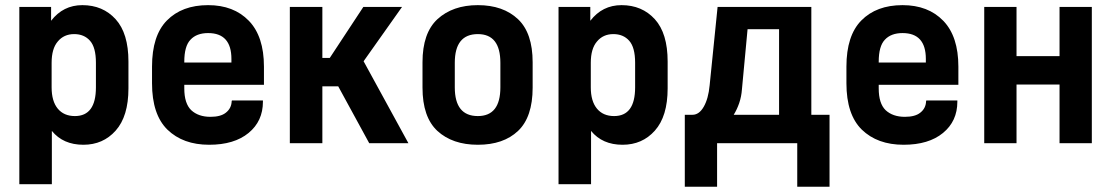

<svg xmlns="http://www.w3.org/2000/svg" viewBox="-20 -546 4236 732"><path d="M53.7 -519.5H174.8V-466.8Q220.7 -526.4 293.9 -526.4Q372.1 -526.4 420.9 -472.7Q469.7 -418.9 469.7 -311.5V-209Q469.7 -102.5 420.9 -47.9Q373 5.9 297.9 5.9Q220.7 5.9 177.7 -46.9V156.2H53.7ZM345.7 -212.9V-306.6Q345.7 -365.2 323.2 -390.6Q300.8 -416 262.7 -416Q223.6 -416 200.2 -387.7Q176.8 -360.4 176.8 -306.6V-212.9Q176.8 -160.2 200.2 -131.8Q223.6 -103.5 265.6 -103.5Q345.7 -103.5 345.7 -212.9Z M682.6 -222.7V-209Q682.6 -151.4 709 -126Q736.3 -100.6 782.2 -100.6Q821.3 -100.6 840.8 -116.2Q862.3 -132.8 863.3 -160.2L864.3 -163.1H982.4V-158.2Q982.4 -84 927.7 -39.1Q873 5.9 777.3 5.9Q677.7 5.9 618.2 -51.8Q559.6 -109.4 559.6 -228.5V-292Q559.6 -410.2 616.2 -467.8Q673.8 -526.4 773.4 -526.4Q871.1 -526.4 928.7 -466.8Q986.3 -407.2 986.3 -292V-222.7ZM706.1 -394.5Q682.6 -370.1 682.6 -310.5V-307.6H862.3V-321.3Q862.3 -419.9 773.4 -419.9Q729.5 -419.9 706.1 -394.5Z M1085 -519.5H1209V-325.2H1237.3L1365.2 -519.5H1512.7L1366.2 -312.5L1537.1 0H1387.7L1269.5 -216.8H1209V0H1085Z M1647.5 -46.9Q1590.8 -99.6 1590.8 -211.9V-308.6Q1590.8 -419.9 1647.5 -472.7Q1706.1 -526.4 1801.8 -526.4Q1898.4 -526.4 1955.1 -472.7Q2010.7 -419.9 2010.7 -308.6V-211.9Q2010.7 -99.6 1955.1 -46.9Q1899.4 5.9 1801.8 5.9Q1705.1 5.9 1647.5 -46.9ZM1887.7 -212.9V-306.6Q1887.7 -416 1801.8 -416Q1713.9 -416 1713.9 -306.6V-212.9Q1713.9 -103.5 1801.8 -103.5Q1887.7 -103.5 1887.7 -212.9Z M2109.4 -519.5H2230.5V-466.8Q2276.4 -526.4 2349.6 -526.4Q2427.7 -526.4 2476.6 -472.7Q2525.4 -418.9 2525.4 -311.5V-209Q2525.4 -102.5 2476.6 -47.9Q2428.7 5.9 2353.5 5.9Q2276.4 5.9 2233.4 -46.9V156.2H2109.4ZM2401.4 -212.9V-306.6Q2401.4 -365.2 2378.9 -390.6Q2356.4 -416 2318.4 -416Q2279.3 -416 2255.9 -387.7Q2232.4 -360.4 2232.4 -306.6V-212.9Q2232.4 -160.2 2255.9 -131.8Q2279.3 -103.5 2321.3 -103.5Q2401.4 -103.5 2401.4 -212.9Z M2715.8 -519.5H3073.2V-108.4H3142.6V166H3019.5V0H2713.9V166H2590.8V-108.4H2620.1Q2645.5 -108.4 2663.1 -139.2Q2680.7 -169.9 2685.5 -220.7ZM2830.1 -434.6 2808.6 -205.1Q2806.6 -177.7 2798.3 -153.3Q2790 -128.9 2777.3 -108.4H2950.2V-434.6Z M3330.1 -222.7V-209Q3330.1 -151.4 3356.4 -126Q3383.8 -100.6 3429.7 -100.6Q3468.8 -100.6 3488.3 -116.2Q3509.8 -132.8 3510.7 -160.2L3511.7 -163.1H3629.9V-158.2Q3629.9 -84 3575.2 -39.1Q3520.5 5.9 3424.8 5.9Q3325.2 5.9 3265.6 -51.8Q3207 -109.4 3207 -228.5V-292Q3207 -410.2 3263.7 -467.8Q3321.3 -526.4 3420.9 -526.4Q3518.6 -526.4 3576.2 -466.8Q3633.8 -407.2 3633.8 -292V-222.7ZM3353.5 -394.5Q3330.1 -370.1 3330.1 -310.5V-307.6H3509.8V-321.3Q3509.8 -419.9 3420.9 -419.9Q3377 -419.9 3353.5 -394.5Z M3732.4 -519.5H3855.5V-332H4019.5V-519.5H4142.6V0H4019.5V-223.6H3855.5V0H3732.4Z"/></svg>

Font: DINish
Style: Bold
Weight: 700
Designer: Bert Driehuis
Foundry: Playbeing
Version: Version 3.008; git-95204e4c-release